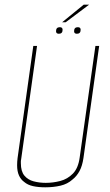

<svg xmlns="http://www.w3.org/2000/svg" viewBox="-20 -787 469 819"><path d="M173 12Q144 12 121 7Q98 2 83 -11Q69 -21 61 -38.5Q53 -56 53 -82Q53 -90 53.5 -97.5Q54 -105 55 -113L122 -591H138L70 -106Q70 -103 69 -101Q69 -95 69 -91Q69 -56 84 -38Q99 -20 123.5 -13.5Q148 -7 175 -7Q206 -7 237 -15Q268 -23 291 -46.5Q314 -70 320 -116L387 -591H403L336 -113Q331 -79 319 -57Q307 -35 289 -21Q268 -2 238 5Q208 12 173 12ZM308 -643Q296 -643 296 -654Q296 -671 312 -671Q324 -671 324 -660Q324 -643 308 -643ZM231 -643Q219 -643 219 -654Q219 -671 235 -671Q247 -671 247 -660Q247 -643 231 -643ZM245 -692 337 -767H360L260 -692Z"/></svg>

Font: Alumni Sans Pinstripe
Style: Italic
Weight: 400
Italic angle: -8°
Designer: Robert E. Leuschke
Foundry: Robert E. Leuschke
Version: Version 1.010; ttfautohint (v1.8.4.7-5d5b)